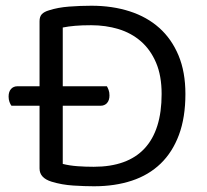

<svg xmlns="http://www.w3.org/2000/svg" viewBox="-20 -639 722 670"><path d="M627 -311Q627 -229 604.5 -168.5Q582 -108 540.5 -68Q499 -28 440 -8.5Q381 11 308 11Q276 11 236 8.5Q196 6 160 -5Q118 -18 118 -51V-270H20Q16 -275 13 -283.5Q10 -292 10 -302Q10 -319 18.5 -328.5Q27 -338 41 -338H118V-565Q118 -581 126 -589.5Q134 -598 151 -603Q182 -613 221 -616Q260 -619 299 -619Q372 -619 432.5 -599.5Q493 -580 536 -541.5Q579 -503 603 -445.5Q627 -388 627 -311ZM544 -311Q544 -375 524.5 -420.5Q505 -466 471.5 -495Q438 -524 393.5 -537.5Q349 -551 298 -551Q266 -551 242.5 -549Q219 -547 199 -543V-338H353Q356 -333 359 -325Q362 -317 362 -306Q362 -289 353.5 -279.5Q345 -270 331 -270H199V-67Q223 -61 250.5 -59Q278 -57 307 -57Q425 -57 484.5 -121Q544 -185 544 -311Z"/></svg>

Font: Baloo Chettan 2
Style: Regular
Weight: 400
Designer: Maithili Shingre, Unnati Kotecha and Ek Type
Foundry: Ek Type
Version: Version 1.640;hotconv 1.0.111;makeotfexe 2.5.65597; ttfautoh